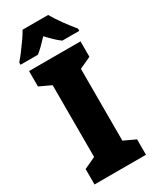

<svg xmlns="http://www.w3.org/2000/svg" viewBox="-234 -987 847 1047"><g transform="rotate(-30 190.0 -463.5)"><path d="M352 0H28V-97L101 -131V-583L28 -617V-714H352V-617L279 -583V-131L352 -97ZM271 -927Q290 -894 318 -855Q346 -816 375 -781V-767H268Q250 -780 231 -798Q212 -816 190 -840Q167 -815 148.5 -797Q130 -779 114 -767H5V-781Q20 -798 40.5 -825Q61 -852 80.5 -880Q100 -908 110 -927Z"/></g></svg>

Font: Noto Sans Lao UI Cond Blk
Style: Regular
Weight: 900
Width: 3
Designer: Monotype Design Team
Foundry: Monotype Imaging Inc.
Version: Version 2.000; ttfautohint (v1.8.4.7-5d5b)